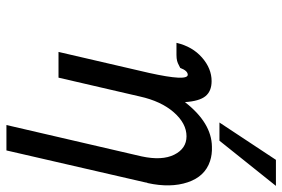

<svg xmlns="http://www.w3.org/2000/svg" viewBox="-164 -570 899 612"><g transform="rotate(90 286.0 -263.5)"><path d="M370 -513 489 -693H572L428 -513ZM116 -376Q128 -427 163 -457.5Q198 -488 238 -488Q270 -488 286 -468.5Q302 -449 305 -403Q371 -488 447 -489Q472 -490 493 -483Q542 -467 560.5 -412Q579 -357 563 -284Q562 -283 561.5 -280.5Q561 -278 561 -277L459 166H378L478 -265Q492 -330 472.5 -369Q453 -408 414 -408Q373 -408 337.5 -367.5Q302 -327 287 -259L227 0H145L212 -289Q239 -411 218 -412Q205 -412 196 -388Q193 -387 187 -383.5Q181 -380 173.5 -378Q166 -376 154 -376Z"/></g></svg>

Font: Coval
Style: Light Italic
Weight: 300
Foundry: Context Ltd
Version: Version 001.000